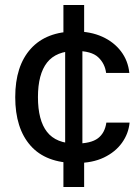

<svg xmlns="http://www.w3.org/2000/svg" viewBox="-20 -643 551 769"><path d="M234 -623H317V-496L310 -489V-17L317 -11V106H234V-13L241 -20V-489L234 -496ZM285 10Q164 10 102.5 -59.5Q41 -129 41 -254Q41 -379 103.5 -448Q166 -517 283 -517Q343 -517 389.5 -496Q436 -475 464.5 -437.5Q493 -400 498 -351H405Q400 -389 373 -414Q346 -439 284 -439Q205 -439 168.5 -392.5Q132 -346 132 -254Q132 -161 168.5 -114.5Q205 -68 284 -68Q344 -68 372 -89Q400 -110 406 -152H499Q495 -108 468.5 -71Q442 -34 396 -12Q350 10 285 10Z"/></svg>

Font: 42dot Sans Medium
Style: Regular
Weight: 500
Designer: 42dot
Version: Version 1.000